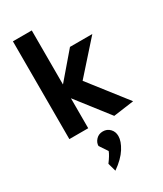

<svg xmlns="http://www.w3.org/2000/svg" viewBox="-255 -824 1055 1243"><g transform="rotate(-30 272.5 -202.5)"><path d="M206 -224V0H65V-731H206V-327L367 -515H534L328 -284L545 -6L392 15ZM204 265Q237 221 247 194L206 133Q206 107 226 86Q246 65 277 65Q308 65 329 86.5Q350 108 350 141Q350 180 319 229.5Q288 279 221 326Z"/></g></svg>

Font: Secular One
Style: Regular
Weight: 400
Designer: Michal Sahar
Foundry: Hagilda
Version: Version 1.000